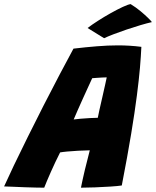

<svg xmlns="http://www.w3.org/2000/svg" viewBox="-76 -884 742 912"><path d="M134 7.5Q121 7.5 96.5 7Q72 6.5 43.2 5.5Q14.5 4.5 -12 3.2Q-38.5 2 -56.5 1.5Q-39 -37.5 -9.8 -98.8Q19.5 -160 55.8 -233.2Q92 -306.5 131 -382.8Q170 -459 206.8 -529Q243.5 -599 273 -653Q332 -660 384.5 -664.2Q437 -668.5 484 -668.5Q541 -668.5 595.5 -661.5Q593.5 -617.5 588.8 -562Q584 -506.5 574.2 -430.2Q564.5 -354 547.2 -249.2Q530 -144.5 502.5 -3Q483.5 0 448.5 2.2Q413.5 4.5 375.5 6Q337.5 7.5 308.5 7.5Q315.5 -28 327.2 -77.5Q339 -127 350.5 -170Q324 -169.5 295 -168Q266 -166.5 242.8 -164.2Q219.5 -162 209.5 -160Q186 -113.5 165.5 -67.2Q145 -21 134 7.5ZM274 -316.5Q283.5 -318 305.8 -320Q328 -322 351.5 -323.2Q375 -324.5 388.5 -324.5Q390 -334 396.2 -361.5Q402.5 -389 410 -422Q417.5 -455 423.5 -481.8Q429.5 -508.5 431 -516.5Q423.5 -516.5 409.2 -515.8Q395 -515 381 -514Q367 -513 362 -512.5Q355 -497 343 -471.2Q331 -445.5 317.8 -416Q304.5 -386.5 292.8 -360Q281 -333.5 274 -316.5ZM544.5 -864.5Q569 -849.5 590.8 -831.5Q612.5 -813.5 627.2 -799Q642 -784.5 645.5 -779Q623 -774 591 -764.5Q559 -755 525 -743.5Q491 -732 462.5 -721Q434 -710 418.5 -702.5L340 -751Q359.5 -766 389 -785Q418.5 -804 449.8 -821.5Q481 -839 506.8 -851Q532.5 -863 544.5 -864.5Z"/></svg>

Font: Grandstander ExtraBold
Style: Italic
Weight: 800
Italic angle: -15°
Designer: Tyler Finck
Foundry: Etcetera Type Co
Version: Version 1.200; ttfautohint (v1.8.3)